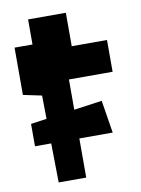

<svg xmlns="http://www.w3.org/2000/svg" viewBox="-81 -752 596 814"><g transform="rotate(-10 217.0 -344.5)"><path d="M223.6 -284.7 344.7 -301.8 367.2 -161.1H223.6V7.3H105L102.5 -161.1H32.7V-257.3L101.1 -267.1L99.6 -367.7L20 -384.3V-587.9H97.2V-695.8H259.8V-551.8H411.6V-415H223.6Z"/></g></svg>

Font: Some Time Later
Style: Regular
Weight: 400
Version: Version 003.300